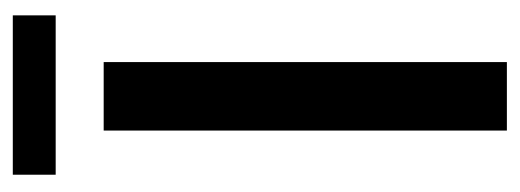

<svg xmlns="http://www.w3.org/2000/svg" viewBox="-276 -536 812 300"><g transform="rotate(-90 130.0 -386.0)"><path d="M183 -630V0H76V-630ZM256 -772V-705H7V-772Z"/></g></svg>

Font: Mukta Vaani Medium
Style: Regular
Weight: 500
Designer: Noopur Datye, Girish Dalvi, Yashodeep Gholap, Pallavi Karambelkar
Foundry: Ek Type
Version: Version 2.538;PS 1.000;hotconv 16.6.51;makeotf.lib2.5.65220;